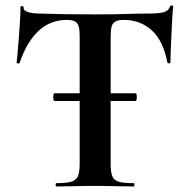

<svg xmlns="http://www.w3.org/2000/svg" viewBox="-20 -674 672 694"><path d="M177 -309Q174 -309 173 -316Q172 -323 173 -330Q174 -337 177 -337H470Q473 -337 474 -330Q475 -323 474 -316Q473 -309 470 -309ZM222 -602Q161 -602 118.5 -561.5Q76 -521 51 -447Q50 -444 45 -444.5Q40 -445 40 -448Q42 -462 44 -487.5Q46 -513 48.5 -543Q51 -573 52.5 -601Q54 -629 54 -647Q54 -652 59.5 -652Q65 -652 65 -647Q65 -637 75.5 -632.5Q86 -628 99.5 -626.5Q113 -625 122 -625Q208 -622 323 -622Q393 -622 435 -623.5Q477 -625 516 -625Q552 -625 570.5 -629.5Q589 -634 594 -650Q595 -654 600.5 -654Q606 -654 606 -650Q604 -634 602.5 -605.5Q601 -577 599.5 -545.5Q598 -514 597 -487.5Q596 -461 596 -448Q596 -445 591 -445Q586 -445 585 -448Q570 -527 528.5 -564.5Q487 -602 428 -602Q408 -602 397.5 -596.5Q387 -591 383.5 -578Q380 -565 380 -542V-81Q380 -52 386 -37Q392 -22 409.5 -17Q427 -12 463 -12Q466 -12 466 -6Q466 0 463 0Q435 0 400 -1Q365 -2 323 -2Q283 -2 248 -1Q213 0 184 0Q181 0 181 -6Q181 -12 184 -12Q219 -12 237 -17Q255 -22 261.5 -37Q268 -52 268 -81V-544Q268 -566 264.5 -578.5Q261 -591 251 -596.5Q241 -602 222 -602Z"/></svg>

Font: Cormorant Light
Style: Bold
Weight: 700
Version: Version 4.000